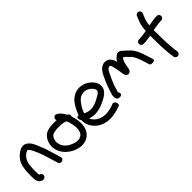

<svg xmlns="http://www.w3.org/2000/svg" viewBox="95 -1609 2576 2576"><g transform="rotate(-45 1383.0 -321.5)"><path d="M40 -47C52 -37 67 -27 85 -27H93C117 -27 136 -46 136 -70C136 -92 122 -109 98 -113C95 -121 93 -143 93 -165V-227C94 -247 95 -268 98 -290C105 -367 143 -422 194 -448H195C217 -460 217 -461 226 -454C232 -450 240 -441 251 -424C262 -406 274 -383 285 -357C318 -280 332 -237 361 -138L387 -52C400 -3 481 -19 471 -70L470 -71L444 -160C415 -262 399 -309 365 -389C345 -436 324 -492 277 -523C232 -554 191 -544 153 -524C115 -503 83 -473 59 -438C20 -383 10 -308 7 -228V-165C7 -127 6 -76 40 -47Z M945 -409H944L931 -418C929 -423 925 -431 921 -436C905 -463 880 -498 851 -514L841 -520C806 -545 762 -506 778 -466C766 -467 753 -467 739 -467C686 -469 638 -462 597 -448C545 -431 509 -380 493 -330C467 -246 493 -167 532 -115C562 -74 609 -36 658 -14C700 5 762 25 826 12C912 -5 970 -69 981 -161C991 -227 976 -295 961 -344L957 -356C966 -374 958 -399 945 -409ZM626 -366C655 -376 696 -383 737 -381H738C792 -381 833 -375 863 -360L864 -359C884 -306 904 -240 896 -172C887 -99 842 -60 755 -74C690 -88 632 -121 601 -166C590 -181 583 -194 578 -209C554 -281 584 -351 626 -366Z M1521 -320C1549 -389 1511 -451 1476 -486C1445 -515 1406 -543 1353 -555C1247 -576 1178 -530 1130 -479C1093 -433 1057 -368 1035 -303C1017 -302 1007 -299 1004 -298C991 -270 1004 -247 1015 -234C1012 -183 1023 -146 1045 -107C1094 -19 1200 45 1347 29C1390 24 1425 16 1454 6L1492 -8C1506 -10 1512 -15 1515 -18C1527 -48 1512 -75 1496 -85C1487 -92 1475 -95 1464 -91L1463 -90L1423 -74C1403 -67 1373 -62 1336 -57C1266 -49 1205 -68 1170 -94C1141 -115 1116 -140 1105 -174C1128 -165 1155 -159 1185 -157C1254 -153 1315 -174 1361 -195C1421 -220 1490 -256 1521 -317ZM1107 -269C1122 -325 1161 -385 1196 -424C1225 -453 1249 -470 1289 -473C1348 -479 1383 -456 1413 -428C1435 -406 1453 -377 1442 -351C1433 -335 1409 -317 1383 -304H1382C1348 -281 1305 -262 1257 -249C1202 -234 1145 -247 1107 -269Z M1820 -435C1831 -398 1839 -342 1846 -300C1849 -280 1851 -265 1854 -255C1859 -237 1875 -224 1891 -221C1893 -221 1897 -220 1900 -220C1947 -222 1952 -272 1955 -291C1958 -306 1961 -323 1965 -343C1975 -382 1987 -417 2006 -430C2008 -431 2014 -429 2034 -412L2065 -380V-379C2087 -361 2103 -342 2118 -314C2143 -267 2170 -185 2185 -128L2191 -111C2194 -107 2204 -102 2212 -100C2234 -96 2260 -99 2270 -107C2275 -115 2276 -123 2273 -132L2268 -154V-155C2264 -165 2258 -182 2250 -206C2223 -296 2193 -384 2124 -443C2105 -460 2089 -479 2064 -498C2033 -531 1990 -542 1953 -499C1932 -485 1917 -466 1907 -445C1895 -489 1873 -543 1818 -557C1770 -569 1732 -549 1709 -531C1694 -518 1681 -501 1667 -481C1654 -458 1636 -423 1614 -372C1579 -294 1575 -266 1555 -209C1544 -180 1535 -148 1549 -112L1550 -113L1556 -97C1564 -85 1592 -82 1609 -84C1626 -88 1649 -102 1636 -126L1631 -141C1626 -155 1627 -160 1636 -180L1637 -181V-182C1642 -199 1648 -219 1654 -242C1662 -271 1728 -416 1741 -438C1751 -452 1761 -463 1768 -468L1769 -470C1775 -473 1780 -474 1786 -475H1793C1794 -475 1798 -474 1802 -474C1809 -466 1816 -454 1820 -438Z M2327 -364H2335C2382 -364 2426 -372 2469 -379V-356C2469 -227 2472 -82 2490 30L2491 41L2492 42C2498 70 2524 81 2544 76C2562 72 2582 53 2577 27C2574 12 2574 6 2570 -27C2558 -121 2555 -252 2555 -362V-399C2570 -402 2591 -405 2611 -408C2641 -413 2685 -419 2709 -419H2718C2740 -419 2761 -436 2761 -461C2761 -483 2744 -505 2718 -505H2709C2700 -505 2688 -504 2665 -501C2632 -498 2594 -491 2560 -484C2564 -543 2572 -566 2593 -620L2611 -662C2621 -688 2605 -710 2587 -717C2570 -724 2542 -719 2532 -694L2514 -652C2490 -593 2477 -556 2473 -476C2473 -474 2472 -470 2472 -466C2470 -466 2468 -466 2465 -465C2423 -459 2372 -450 2334 -450H2327C2302 -450 2284 -430 2284 -407C2284 -382 2304 -364 2327 -364Z"/></g></svg>

Font: Stray Cat
Style: Blk
Weight: 900
Version: Version 1.0